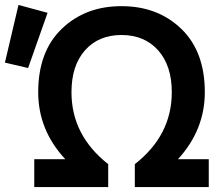

<svg xmlns="http://www.w3.org/2000/svg" viewBox="-51 -746 904 779"><path d="M780 -372Q780 -219 671 -100H796V13H496V-80Q646 -197 646 -372Q646 -480 590.5 -542Q535 -604 442 -604Q349 -604 294 -542Q239 -480 239 -372Q239 -197 388 -80V13H88V-100H214Q104 -218 104 -372Q104 -537 199.5 -629Q295 -721 442 -721Q589 -721 684.5 -629Q780 -537 780 -372ZM24 -726 142 -694 63 -470 -31 -492Z"/></svg>

Font: Repo
Style: DemiBold
Weight: 600
Designer: Stefan Peev
Foundry: Context Ltd
Version: Version 001.000